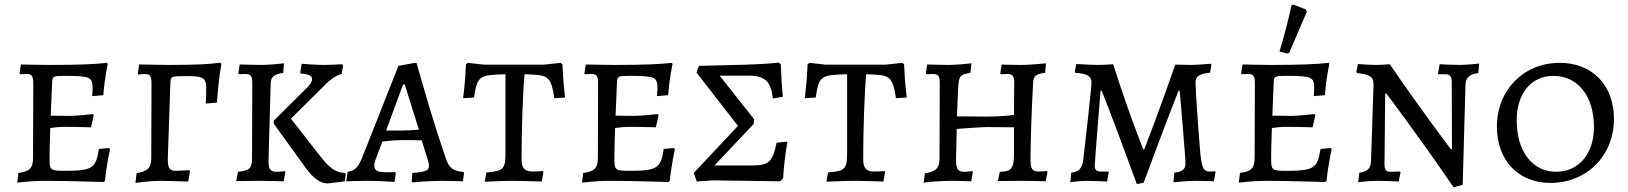

<svg xmlns="http://www.w3.org/2000/svg" viewBox="-20 -777 6996 825"><path d="M54 8C54 8 110 0 175 0C259 0 425 5 425 5L431 0C438 -70 453 -136 453 -136L449 -141L405 -137C392 -53 377 -43 254 -43C198 -43 193 -48 193 -90C193 -115 193 -151 196 -227C210 -229 234 -232 259 -232C302 -232 371 -230 371 -230L383 -282L379 -287C379 -287 309 -279 280 -279L198 -280L204 -422C205 -449 208 -451 258 -451C368 -451 378 -446 378 -397C378 -386 376 -364 376 -364L424 -368C429 -440 443 -502 443 -502L440 -507C387 -501 320 -498 193 -498C141 -498 70 -500 70 -500L64 -462L66 -458C66 -458 84 -459 93 -459C117 -459 123 -451 123 -417L122 -100C122 -55 108 -40 59 -34Z M562 9C602 3 645 0 672 0C694 0 735 2 789 3L796 -41L793 -46C776 -45 749 -43 737 -43C708 -43 701 -54 701 -95L712 -421C713 -448 716 -450 772 -450C857 -450 866 -445 866 -391C866 -372 866 -361 864 -332L912 -336C916 -391 922 -448 931 -502L928 -508C882 -501 820 -498 701 -498C663 -498 608 -500 578 -500L572 -462L574 -457C587 -458 596 -459 601 -459C625 -459 631 -451 631 -417L630 -100C630 -56 617 -42 567 -33Z M1064 -417 1063 -99C1063 -54 1053 -44 1003 -39L995 1C995 1 1052 0 1094 0C1130 0 1199 2 1199 2L1206 -38L1204 -42C1204 -42 1185 -39 1169 -39C1141 -39 1132 -50 1134 -93L1143 -418C1144 -447 1156 -457 1197 -464L1200 -505C1200 -505 1141 -498 1106 -498C1077 -498 1010 -500 1010 -500L1004 -462L1007 -458C1007 -458 1024 -459 1034 -459C1058 -459 1064 -451 1064 -417ZM1157 -259 1156 -246 1294 -55C1325 -12 1357 11 1386 11C1396 11 1461 2 1461 2L1466 -29L1462 -34C1424 -35 1398 -53 1360 -101L1230 -267L1350 -386C1399 -436 1418 -451 1448 -459L1454 -495L1450 -501C1450 -501 1401 -498 1369 -498C1338 -498 1276 -503 1276 -503L1270 -465L1272 -461C1306 -459 1321 -451 1321 -437C1321 -426 1313 -413 1297 -398Z M1752 7C1752 7 1813 0 1878 0C1908 0 1969 2 1969 2L1974 -34L1972 -38C1927 -42 1910 -55 1897 -93C1840 -254 1770 -506 1770 -506L1763 -507L1692 -494L1535 -97C1518 -56 1503 -43 1474 -39L1468 2C1468 2 1519 0 1560 0C1614 0 1675 5 1675 5L1681 -33L1678 -37H1635C1602 -37 1588 -45 1588 -67C1588 -73 1591 -82 1595 -95L1623 -169C1642 -171 1679 -175 1709 -175C1731 -175 1772 -175 1792 -174L1816 -97C1821 -84 1823 -72 1823 -63C1823 -44 1808 -38 1752 -34L1749 2ZM1639 -216 1712 -414H1719L1780 -220C1761 -218 1728 -216 1707 -216Z M2063 4C2063 4 2140 0 2182 0C2221 0 2308 3 2308 3L2315 -39L2312 -42C2312 -42 2295 -40 2268 -40C2234 -40 2221 -55 2221 -93C2221 -216 2227 -393 2234 -458C2334 -454 2346 -456 2362 -355L2408 -358C2408 -358 2399 -430 2397 -500L2389 -507L2316 -499H2061L1990 -507L1982 -500C1980 -431 1970 -355 1970 -355L2017 -358C2031 -456 2044 -454 2152 -458V-127C2152 -52 2147 -42 2070 -36Z M2481 8C2481 8 2537 0 2602 0C2686 0 2852 5 2852 5L2858 0C2865 -70 2880 -136 2880 -136L2876 -141L2832 -137C2819 -53 2804 -43 2681 -43C2625 -43 2620 -48 2620 -90C2620 -115 2620 -151 2623 -227C2637 -229 2661 -232 2686 -232C2729 -232 2798 -230 2798 -230L2810 -282L2806 -287C2806 -287 2736 -279 2707 -279L2625 -280L2631 -422C2632 -449 2635 -451 2685 -451C2795 -451 2805 -446 2805 -397C2805 -386 2803 -364 2803 -364L2851 -368C2856 -440 2870 -502 2870 -502L2867 -507C2814 -501 2747 -498 2620 -498C2568 -498 2497 -500 2497 -500L2491 -462L2493 -458C2493 -458 2511 -459 2520 -459C2544 -459 2550 -451 2550 -417L2549 -100C2549 -55 2535 -40 2486 -34Z M2974 3 3042 -2 3332 2 3345 -11C3347 -52 3354 -116 3363 -165L3360 -168L3317 -164C3300 -81 3284 -66 3210 -66H3050L3219 -245L3220 -265L3072 -452H3196C3267 -452 3293 -427 3301 -354L3344 -361C3339 -409 3336 -464 3335 -500L3327 -508C3280 -503 3223 -500 3182 -499L2983 -494L2973 -465L3151 -236L2961 -34Z M3531 4C3531 4 3608 0 3650 0C3689 0 3776 3 3776 3L3783 -39L3780 -42C3780 -42 3763 -40 3736 -40C3702 -40 3689 -55 3689 -93C3689 -216 3695 -393 3702 -458C3802 -454 3814 -456 3830 -355L3876 -358C3876 -358 3867 -430 3865 -500L3857 -507L3784 -499H3529L3458 -507L3450 -500C3448 -431 3438 -355 3438 -355L3485 -358C3499 -456 3512 -454 3620 -458V-127C3620 -52 3615 -42 3538 -36Z M3949 9C3951 5 4027 0 4075 0C4105 0 4153 2 4153 2L4160 -38L4158 -42C4158 -42 4139 -39 4123 -39C4095 -39 4088 -50 4088 -93L4091 -223C4091 -223 4196 -231 4222 -231C4257 -231 4337 -230 4337 -230V-118C4337 -54 4326 -39 4276 -39L4268 1L4368 0C4408 0 4473 2 4473 2L4481 -38L4478 -42C4478 -42 4459 -40 4443 -40C4415 -40 4408 -51 4408 -93C4408 -163 4413 -314 4419 -420C4420 -450 4430 -459 4471 -464L4474 -505C4474 -505 4409 -498 4370 -498C4342 -498 4284 -499 4284 -500L4278 -462L4280 -458C4280 -458 4298 -459 4308 -459C4332 -459 4338 -451 4338 -417L4337 -283C4293 -278 4262 -276 4222 -276L4092 -277L4097 -398C4100 -449 4104 -457 4150 -464L4154 -505C4154 -505 4094 -498 4057 -498C4025 -498 3964 -500 3964 -500L3958 -462L3961 -458C3961 -458 3978 -459 3988 -459C4012 -459 4018 -451 4018 -417L4017 -99C4017 -55 4004 -41 3954 -32Z M4865 14 4894 8C4946 -132 4998 -270 5044 -387H5049C5049 -387 5074 -102 5074 -74C5074 -50 5060 -39 5026 -35L5022 6C5024 6 5083 0 5116 0C5147 0 5196 2 5196 2L5203 -38L5201 -41C5201 -41 5188 -40 5178 -40C5152 -40 5145 -54 5138 -113C5129 -216 5117 -396 5117 -422C5117 -449 5133 -460 5180 -465L5185 -500L5183 -503C5183 -503 5122 -498 5096 -498C5075 -498 5036 -500 5030 -499C4958 -292 4897 -136 4897 -136H4892C4892 -136 4830 -291 4763 -501C4763 -501 4725 -498 4698 -498C4671 -498 4605 -502 4605 -502L4598 -469L4601 -464C4651 -461 4670 -450 4670 -423C4670 -400 4641 -142 4635 -94C4630 -53 4617 -39 4583 -35L4579 6C4579 6 4620 0 4652 0C4680 0 4737 3 4737 3L4744 -37L4742 -40H4710C4692 -40 4684 -47 4684 -64C4684 -84 4709 -387 4709 -387H4714C4761 -268 4812 -130 4865 14Z M5510 -547 5519 -549 5595 -726 5592 -736 5539 -757 5530 -755C5515 -688 5498 -623 5478 -556ZM5303 8C5303 8 5359 0 5424 0C5508 0 5674 5 5674 5L5680 0C5687 -70 5702 -136 5702 -136L5698 -141L5654 -137C5641 -53 5626 -43 5503 -43C5447 -43 5442 -48 5442 -90C5442 -115 5442 -151 5445 -227C5459 -229 5483 -232 5508 -232C5551 -232 5620 -230 5620 -230L5632 -282L5628 -287C5628 -287 5558 -279 5529 -279L5447 -280L5453 -422C5454 -449 5457 -451 5507 -451C5617 -451 5627 -446 5627 -397C5627 -386 5625 -364 5625 -364L5673 -368C5678 -440 5692 -502 5692 -502L5689 -507C5636 -501 5569 -498 5442 -498C5390 -498 5319 -500 5319 -500L5313 -462L5315 -458C5315 -458 5333 -459 5342 -459C5366 -459 5372 -451 5372 -417L5371 -100C5371 -55 5357 -40 5308 -34Z M6219 -136H6214C6214 -136 6081 -311 5952 -501C5952 -501 5920 -498 5891 -498C5864 -498 5815 -502 5815 -502L5808 -468L5812 -463C5866 -457 5882 -447 5882 -414L5871 -84C5870 -52 5854 -39 5821 -35L5816 6C5816 6 5863 0 5899 0C5934 0 5990 3 5990 3L5998 -37L5995 -40L5955 -39C5936 -39 5929 -47 5929 -72L5932 -375H5937C5937 -375 6074 -195 6226 28L6265 17L6277 -413C6278 -444 6294 -458 6332 -463L6336 -504C6336 -504 6286 -498 6251 -498C6221 -498 6166 -501 6166 -501L6159 -462L6161 -458H6191C6209 -458 6218 -448 6218 -425Z M6642 9C6798 9 6915 -108 6915 -266C6915 -411 6822 -507 6682 -507C6528 -507 6412 -391 6412 -233C6412 -88 6504 9 6642 9ZM6666 -39C6565 -39 6497 -126 6497 -260C6497 -376 6560 -451 6655 -451C6759 -451 6829 -365 6829 -231C6829 -115 6763 -39 6666 -39Z"/></svg>

Font: Alegreya SC
Style: Regular
Weight: 400
Designer: Juan Pablo del Peral
Foundry: Huerta Tipografica
Version: Version 2.007;PS 002.007;hotconv 1.0.88;makeotf.lib2.5.64775